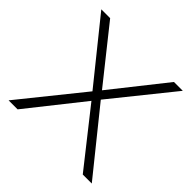

<svg xmlns="http://www.w3.org/2000/svg" viewBox="-145 -669 798 798"><g transform="rotate(45 254.5 -270.0)"><path d="M230 -273 15 -540H67L255 -304L442 -540H494L279 -273L499 0H446L255 -242L63 0H10Z"/></g></svg>

Font: Tap Sans
Style: Regular
Weight: 400
Designer: Tap Payments
Foundry: Tap Payments
Version: Version 1.001;Glyphs 3.1.2 (3151)